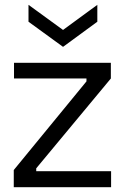

<svg xmlns="http://www.w3.org/2000/svg" viewBox="-20 -775 516 795"><path d="M37 0V-71L338 -438V-450H38V-515H439V-450L130 -78V-66H440V0ZM98 -755 241 -651 383 -755V-685L241 -581L98 -685Z"/></svg>

Font: Bricolage Grotesque 12pt Light
Style: Regular
Weight: 300
Designer: Mathieu Triay
Foundry: Atelier Triay
Version: Version 1.001; ttfautohint (v1.8.4.7-5d5b);gftools[0.9.33.de